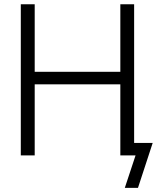

<svg xmlns="http://www.w3.org/2000/svg" viewBox="-20 -748 755 924"><path d="M80.1 0V-727.5H147V-402.3H559.1V-727.5H625.5V0H559.1V-342.3H147V0ZM580.6 156.2 632.3 0H590.8V-60.1H714.8L644 156.2Z"/></svg>

Font: Inter 28pt Light
Style: Regular
Weight: 300
Designer: Rasmus Andersson
Foundry: rsms
Version: Version 4.001;git-66647c0bb